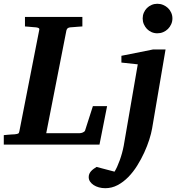

<svg xmlns="http://www.w3.org/2000/svg" viewBox="-35 -760 933 1009"><path d="M487.8 0H-15.1V-49.8Q-4.9 -50.8 5.1 -51.8Q15.1 -52.7 23.4 -53.2L42 -54.2Q56.2 -55.7 60.8 -58.3Q65.4 -61 66.9 -70.8L170.9 -601.1Q173.3 -609.4 168.2 -612.3Q163.1 -615.2 154.8 -616.2Q146 -616.7 136.2 -617.7Q127.9 -618.7 117.4 -619.4Q106.9 -620.1 96.2 -621.1V-670.9H397.9V-621.1Q385.3 -620.1 373.8 -619.4Q362.3 -618.7 353 -617.7Q342.3 -616.7 333 -616.2Q326.2 -615.2 321.3 -612.1Q316.4 -608.9 314 -600.1L208 -60.1H383.8Q391.6 -60.1 400.6 -64Q409.7 -67.9 412.1 -74.2L453.1 -202.1H527.8ZM764.2 -84Q759.8 -58.6 749.3 -25.6Q738.8 7.3 722.9 42Q707 76.7 686 110.4Q665 144 639.2 170.4Q613.3 196.8 583 212.9Q552.7 229 518.1 229Q500.5 229 484.6 224.6Q468.8 220.2 457 212.4Q445.3 204.6 438.2 194.1Q431.2 183.6 431.2 170.9Q431.2 161.6 434.3 154.1Q437.5 146.5 443.1 140.1Q448.7 133.8 456.1 128.2Q463.4 122.6 472.2 117.2L566.9 142.1Q573.7 131.3 580.8 115.7Q587.9 100.1 594.5 81.8Q601.1 63.5 606.4 43.9Q611.8 24.4 615.2 5.9L689 -421.9L603 -431.2V-466.8L769 -500H835ZM871.1 -663.1Q871.1 -647 864.7 -632.8Q858.4 -618.7 847.7 -607.9Q836.9 -597.2 822.5 -591.1Q808.1 -585 792 -585Q775.9 -585 761.7 -591.1Q747.6 -597.2 737.3 -607.9Q727.1 -618.7 720.9 -632.8Q714.8 -647 714.8 -663.1Q714.8 -679.2 720.9 -693.4Q727.1 -707.5 737.3 -717.8Q747.6 -728 761.7 -734.1Q775.9 -740.2 792 -740.2Q808.1 -740.2 822.5 -734.1Q836.9 -728 847.7 -717.8Q858.4 -707.5 864.7 -693.4Q871.1 -679.2 871.1 -663.1Z"/></svg>

Font: Charis SIL
Style: Bold Italic
Weight: 700
Italic angle: -11°
Foundry: SIL International
Version: Version 4.112